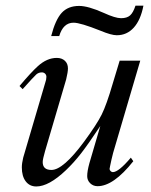

<svg xmlns="http://www.w3.org/2000/svg" viewBox="-20 -653 540 687"><path d="M481.9 -436 384.8 -106Q382.3 -97.7 378.9 -82Q374 -61.5 374 -59.1Q372.1 -51.3 372.1 -48.8Q372.1 -44.4 375.7 -40.8Q379.4 -37.1 383.8 -37.1Q404.3 -37.1 448.2 -88.9L457 -76.2Q386.2 13.2 329.1 13.2Q313.5 13.2 302.7 2.7Q292 -7.8 292 -22.9Q292 -40.5 299.8 -68.8L338.9 -202.1Q296.4 -138.2 270.5 -104.7Q244.6 -71.3 215.8 -43.9Q154.8 14.2 109.9 14.2Q85.9 14.2 72 -4.2Q58.1 -22.5 58.1 -54.2Q58.1 -68.4 63 -88.9L142.1 -357.9Q146 -368.2 146 -377.9Q146 -384.8 141.4 -389.4Q136.7 -394 129.9 -394Q118.2 -394 109.9 -386.7Q101.6 -379.4 61 -334L49.8 -345.2Q91.8 -395 115.2 -416Q147.9 -445.8 183.1 -445.8Q201.2 -445.8 212.2 -435.5Q223.1 -425.3 223.1 -408.2Q223.1 -395.5 216.8 -369.1L141.1 -111.8Q132.8 -83 132.8 -73.2Q132.8 -44.9 164.1 -44.9Q206.1 -44.9 280.8 -146Q326.7 -208.5 344 -243.4Q361.3 -278.3 382.8 -352.1L408.2 -436ZM464.8 -632.8H493.2Q483.4 -581.5 458.7 -554.2Q434.1 -526.9 397.9 -526.9Q378.4 -526.9 339.8 -543Q267.6 -571.8 243.2 -571.8Q206.1 -571.8 191.9 -523.9H163.1Q178.2 -582.5 200.9 -607.2Q223.6 -631.8 263.2 -631.8Q295.4 -631.8 351.1 -606.9Q392.6 -587.9 413.1 -587.9Q434.1 -587.9 445.3 -597.7Q456.5 -607.4 464.8 -632.8Z"/></svg>

Font: Accordance
Style: Italic
Weight: 400
Italic angle: -11°
Version: Version 1.2 (build January 31, 2020) Miklal Software Solutio